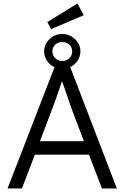

<svg xmlns="http://www.w3.org/2000/svg" viewBox="-20 -1076 710 1096"><path d="M23 0 291 -692Q265 -705 248.5 -729Q232 -753 232 -782Q232 -823 262.5 -852.5Q293 -882 335 -882Q377 -882 408 -852.5Q439 -823 439 -782Q439 -754 423 -730Q407 -706 381 -693L647 0H562L488 -193H179L105 0ZM208 -270H459L391 -449Q388 -456 378.5 -484.5Q369 -513 355.5 -552Q342 -591 334 -613Q292 -488 275 -446ZM250 -950 422 -1056 458 -989 272 -910ZM279 -782Q279 -760 295.5 -744Q312 -728 335 -728Q359 -728 375.5 -743.5Q392 -759 392 -782Q392 -807 375.5 -821.5Q359 -836 335 -836Q311 -836 295 -821Q279 -806 279 -782Z"/></svg>

Font: Easer Grotesk Light
Style: Regular
Weight: 300
Designer: Boardeaser, Bonnie Shaver-Troup, Thomas Jockin
Foundry: Lexend
Version: Version 1.008;Glyphs 3.1.2 (3151)